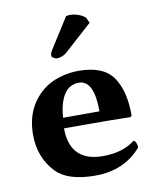

<svg xmlns="http://www.w3.org/2000/svg" viewBox="-79 -740 666 812"><g transform="rotate(-10 254.0 -334.0)"><path d="M259.8 -675.8Q265.6 -677.7 275.9 -678.2Q296.9 -678.2 316.4 -670.2Q335.9 -662.1 342.8 -653.8L353 -630.9L232.9 -522.9Q213.9 -506.8 189.9 -506.8Q184.1 -506.8 176.5 -512Q168.9 -517.1 168.9 -521Q168.9 -533.2 176.8 -544.9ZM172.9 -254.9H329.1Q329.1 -388.7 264.2 -389.2Q225.6 -389.2 203.6 -358.9Q177.7 -324.2 172.9 -254.9ZM448.2 -106.9Q455.1 -106.9 459.5 -96.9Q463.9 -86.9 463.9 -76.2Q389.6 9.8 266.1 9.8Q147.9 9.8 98.1 -42Q35.2 -106.9 35.2 -206.1Q35.2 -321.8 116.7 -389.2Q145.5 -413.1 187 -426Q228.5 -439 271 -439Q377.9 -439 418.9 -379.4Q460 -319.8 460 -213.9L454.1 -208Q368.2 -210 268.6 -210H168.9Q168.9 -141.1 202.1 -105Q237.8 -65.9 311 -65.9Q397.5 -65.9 448.2 -106.9Z"/></g></svg>

Font: Linux Biolinum
Style: Bold
Weight: 700
Designer: Philipp H. Poll
Foundry: Philipp H. Poll
Version: Version 1.3.2 ; ttfautohint (v0.9)